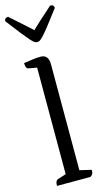

<svg xmlns="http://www.w3.org/2000/svg" viewBox="-149 -1047 593 1092"><g transform="rotate(-15 147.5 -500.5)"><path d="M42 0Q42 -17 46 -25Q50 -33 58 -36L118 -55L107 -41V-692L119 -677L57 -688Q42 -691 42 -723Q75 -728 98 -731Q121 -734 142 -734Q188 -734 188 -676V-43L176 -56L257 -37Q257 -22 253.5 -14.5Q250 -7 239 0ZM147 -819Q139 -819 131 -823.5Q123 -828 109 -843.5Q95 -859 69 -891.5Q43 -924 0 -981Q0 -990 6 -995.5Q12 -1001 22 -1001Q69 -959 99 -932.5Q129 -906 147 -889Q164 -906 193.5 -932.5Q223 -959 270 -1001Q281 -1001 286.5 -995.5Q292 -990 292 -981Q249 -924 223.5 -891.5Q198 -859 183.5 -843.5Q169 -828 161.5 -823.5Q154 -819 147 -819Z"/></g></svg>

Font: Petrona
Style: Regular
Weight: 400
Designer: Ringo R. Seeber
Foundry: Ringo R. Seeber
Version: Version 2.001; ttfautohint (v1.8.3)